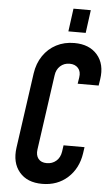

<svg xmlns="http://www.w3.org/2000/svg" viewBox="-63 -993 604 1049"><g transform="rotate(5 239.0 -468.0)"><path d="M422.5 -204 417.5 -169Q405 -86 348.8 -35Q292.5 16 209 16Q126.5 16 83.8 -35Q41 -86 52.5 -169L110.5 -581Q118.5 -636.5 146.8 -678.2Q175 -720 219 -743Q263 -766 318 -766Q400.5 -766 444.2 -715.2Q488 -664.5 475.5 -581L470 -546H355L360.5 -581Q365.5 -613.5 348.8 -632.2Q332 -651 302 -651Q271.5 -651 250.5 -631.8Q229.5 -612.5 225.5 -581L167.5 -169Q163 -137.5 178 -118.2Q193 -99 224.5 -99Q254.5 -99 276 -117.5Q297.5 -136 302.5 -169L307.5 -204ZM279.5 -826.5 296.5 -952.5H391.5L374.5 -826.5Z"/></g></svg>

Font: Mohave Light SemiBold
Style: Italic
Weight: 600
Italic angle: -8°
Version: Version 2.003